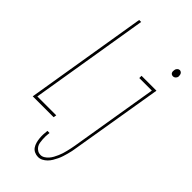

<svg xmlns="http://www.w3.org/2000/svg" viewBox="-296 -802 1092 1092"><g transform="rotate(45 250.5 -256.0)"><path d="M-3 0 118 -735H134L16 -18H168L165 0ZM481 -644Q475 -644 470 -646.5Q465 -649 462.5 -654Q460 -659 460 -665Q460 -671 461 -676Q462 -684 468.5 -690.5Q475 -697 483 -697Q488 -697 493 -694Q498 -691 500.5 -686Q503 -681 503.5 -675Q504 -669 504 -664Q502 -656 495.5 -650Q489 -644 481 -644ZM262 223Q247 223 233 216.5Q219 210 211 198Q203 186 199 171.5Q195 157 193.5 142Q192 127 192.5 111.5Q193 96 195 80H212Q210 93 209.5 106.5Q209 120 210 133Q211 146 213 158.5Q215 171 222 181.5Q229 192 240 198.5Q251 205 264 205Q277 205 289 197.5Q301 190 310 179.5Q319 169 325.5 157Q332 145 337.5 132.5Q343 120 347 107.5Q351 95 354 82Q357 69 360 56Q363 43 365 30L453 -502H352V-520H472L380 33Q378 48 375 62Q372 76 368 90.5Q364 105 359.5 119Q355 133 348.5 146.5Q342 160 334 173.5Q326 187 315 198Q304 209 290.5 216Q277 223 262 223Z"/></g></svg>

Font: Iosevka Term Curly Thin
Style: Italic
Weight: 100
Italic angle: -9°
Designer: Belleve Invis
Foundry: Belleve Invis
Version: Version 32.3.0